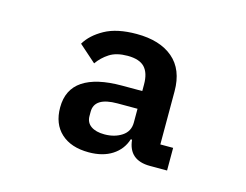

<svg xmlns="http://www.w3.org/2000/svg" viewBox="-63 -806 725 565"><g transform="rotate(15 300.0 -523.5)"><path d="M429 -345Q364 -345 358 -406H354Q344 -374 315.5 -355.5Q287 -337 244 -337Q190 -337 159.5 -365Q129 -393 129 -443Q129 -498 169.5 -525Q210 -552 288 -552H350V-572Q350 -607 334 -624Q318 -641 282 -641Q248 -641 227 -627.5Q206 -614 192 -594L140 -640Q157 -669 194 -689.5Q231 -710 291 -710Q362 -710 402 -676Q442 -642 442 -576V-414H481V-345ZM289 -498Q219 -498 219 -454V-441Q219 -421 234 -410.5Q249 -400 275 -400Q306 -400 328 -414.5Q350 -429 350 -456V-498Z"/></g></svg>

Font: IBM Plex Mono SemiBold
Style: Regular
Weight: 600
Monospace: yes
Designer: Mike Abbink, Paul van der Laan, Pieter van Rosmalen
Foundry: Bold Monday
Version: Version 2.3